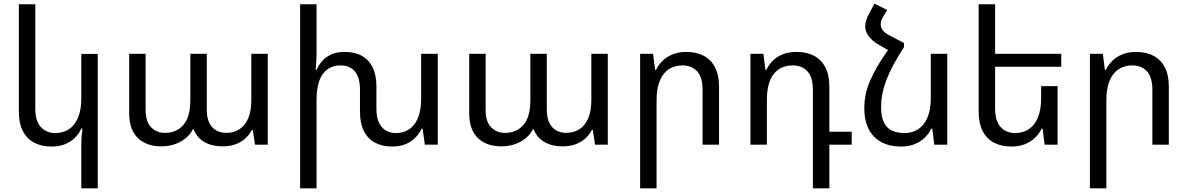

<svg xmlns="http://www.w3.org/2000/svg" viewBox="-20 -783 6428 1039"><path d="M509 236H420V-1Q420 -24 421.5 -44.5Q423 -65 426 -87H420Q408 -60 386 -38Q364 -16 332.5 -3Q301 10 259 10Q205 10 165 -11Q125 -32 103.5 -74Q82 -116 82 -178V-760H171V-195Q171 -128 201 -95.5Q231 -63 280 -63Q322 -63 353.5 -84Q385 -105 402.5 -147Q420 -189 420 -252V-491H509Z M852 9Q773 9 726 -36Q679 -81 679 -171V-492H768V-188Q768 -125 797.5 -94.5Q827 -64 873 -64Q935 -64 972.5 -107Q1010 -150 1010 -241V-492H1099V-188Q1099 -146 1112.5 -118.5Q1126 -91 1150 -77.5Q1174 -64 1204 -64Q1244 -64 1274.5 -83Q1305 -102 1322.5 -141.5Q1340 -181 1340 -241V-492H1429V0H1360L1348 -80H1343Q1331 -56 1310 -36Q1289 -16 1258 -3.5Q1227 9 1183 9Q1128 9 1087 -14Q1046 -37 1028 -83H1023Q1004 -43 958 -17Q912 9 852 9Z M2259 -492H2349V0H2279L2267 -87H2262Q2249 -60 2227.5 -38Q2206 -16 2175 -3Q2144 10 2102 10Q2049 10 2009.5 -11Q1970 -32 1949 -74Q1928 -116 1928 -178V-297Q1928 -365 1900 -397Q1872 -429 1823 -429Q1761 -429 1727 -382.5Q1693 -336 1693 -241V236H1604V-760H1693V-492Q1693 -470 1691.5 -449Q1690 -428 1688 -405H1693Q1705 -432 1724.5 -454Q1744 -476 1774 -489Q1804 -502 1845 -502Q1900 -502 1938 -481Q1976 -460 1996.5 -418.5Q2017 -377 2017 -314V-195Q2017 -128 2046 -95.5Q2075 -63 2123 -63Q2186 -63 2222.5 -110.5Q2259 -158 2259 -252Z M2692 9Q2613 9 2566 -36Q2519 -81 2519 -171V-492H2608V-188Q2608 -125 2637.5 -94.5Q2667 -64 2713 -64Q2775 -64 2812.5 -107Q2850 -150 2850 -241V-492H2939V-188Q2939 -146 2952.5 -118.5Q2966 -91 2990 -77.5Q3014 -64 3044 -64Q3084 -64 3114.5 -83Q3145 -102 3162.5 -141.5Q3180 -181 3180 -241V-492H3269V0H3200L3188 -80H3183Q3171 -56 3150 -36Q3129 -16 3098 -3.5Q3067 9 3023 9Q2968 9 2927 -14Q2886 -37 2868 -83H2863Q2844 -43 2798 -17Q2752 9 2692 9Z M3444 236V-492H3514L3525 -405H3530Q3543 -432 3565.5 -454Q3588 -476 3620 -489Q3652 -502 3694 -502Q3749 -502 3788.5 -481Q3828 -460 3849.5 -418.5Q3871 -377 3871 -314V0H3782V-297Q3782 -365 3752.5 -397Q3723 -429 3673 -429Q3631 -429 3599.5 -408.5Q3568 -388 3550.5 -346Q3533 -304 3533 -241V236Z M4379 236V-297Q4379 -365 4349.5 -397Q4320 -429 4270 -429Q4204 -429 4167 -382.5Q4130 -336 4130 -241V0H4041V-492H4111L4122 -405H4127Q4140 -432 4161.5 -454Q4183 -476 4215 -489Q4247 -502 4291 -502Q4346 -502 4385.5 -481Q4425 -460 4446.5 -418.5Q4468 -377 4468 -314V-70H4589V0H4468V236Z M4791 -520 4872 -550V-528Q4838 -476 4814.5 -432Q4791 -388 4776.5 -349.5Q4762 -311 4755 -275.5Q4748 -240 4748 -204Q4748 -152 4763 -121Q4778 -90 4806.5 -76.5Q4835 -63 4875 -63Q4917 -63 4949 -84Q4981 -105 4999 -147Q5017 -189 5017 -252V-492H5106V0H5036L5025 -87H5019Q5007 -60 4984.5 -38Q4962 -16 4930 -3Q4898 10 4856 10Q4762 10 4709.5 -44Q4657 -98 4657 -198Q4657 -232 4663.5 -266.5Q4670 -301 4685.5 -339Q4701 -377 4726.5 -421.5Q4752 -466 4791 -520ZM4872 -550 4791 -509 4732 -543Q4698 -563 4680 -588.5Q4662 -614 4662 -640Q4662 -656 4667 -672.5Q4672 -689 4681 -705L4712 -763L4781 -729L4759 -692Q4752 -681 4749 -670.5Q4746 -660 4746 -651Q4746 -634 4757 -619.5Q4768 -605 4789 -594Z M5703 -317V0H5633L5622 -87H5617Q5604 -60 5581.5 -38Q5559 -16 5527 -3Q5495 10 5453 10Q5399 10 5359 -11Q5319 -32 5297.5 -74Q5276 -116 5276 -178V-760H5365V-195Q5365 -128 5395 -95.5Q5425 -63 5474 -63Q5516 -63 5547.5 -84Q5579 -105 5596.5 -147Q5614 -189 5614 -252V-317ZM5320 -492H5723V-422H5320Z M5878 236V-492H5948L5959 -405H5964Q5977 -432 5999.5 -454Q6022 -476 6054 -489Q6086 -502 6128 -502Q6183 -502 6222.5 -481Q6262 -460 6283.5 -418.5Q6305 -377 6305 -314V0H6216V-297Q6216 -365 6186.5 -397Q6157 -429 6107 -429Q6065 -429 6033.5 -408.5Q6002 -388 5984.5 -346Q5967 -304 5967 -241V236Z"/></svg>

Font: Noto Sans Armenian
Style: Regular
Weight: 400
Designer: Monotype Design Team
Foundry: Monotype Imaging Inc.
Version: Version 2.007